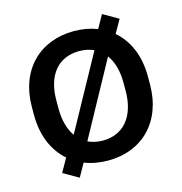

<svg xmlns="http://www.w3.org/2000/svg" viewBox="-120 -889 1007 1061"><g transform="rotate(-15 383.0 -359.0)"><path d="M383.3 10.7C578.6 10.7 714.4 -122.6 714.4 -337.9V-382.8C714.4 -501 672.9 -594.2 603 -654.3L646 -730L558.6 -780.3L516.6 -705.6C476.6 -721.2 431.6 -729.5 383.3 -729.5C187.5 -729.5 51.3 -596.2 51.3 -382.8V-337.9C51.3 -220.2 92.3 -126.5 162.1 -65.9L118.7 11.2L206.1 61.5L248 -13.7C288.6 2.4 334 10.7 383.3 10.7ZM191.4 -337.9V-382.8C190.9 -532.2 265.6 -615.2 383.3 -615.2C414.1 -615.2 442.4 -609.4 466.8 -598.1L234.9 -176.3C207 -215.3 191.4 -270 191.4 -337.9ZM383.3 -103.5C351.6 -103.5 323.2 -109.9 298.3 -121.6L530.3 -545.4C559.1 -506.3 575.2 -451.7 575.2 -382.8V-337.9C575.2 -188.5 500 -103.5 383.3 -103.5Z"/></g></svg>

Font: Winston SemiBold
Style: Regular
Weight: 600
Designer: Vernon Adams, Kim Jin-seong, David Berlow, Cristiano Sobral
Foundry: The Winston Project Authors
Version: Version 3.004